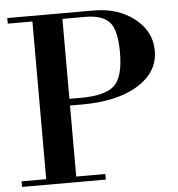

<svg xmlns="http://www.w3.org/2000/svg" viewBox="-53 -804 790 854"><g transform="rotate(-5 342.0 -377.0)"><path d="M11 0V-25H121V-729H11V-754H397Q505 -754 578.5 -696.5Q652 -639 652 -552Q652 -457 559.5 -399.5Q467 -342 307 -342H255V-25H385V0ZM357 -729H255V-372H307Q413 -372 455 -409.5Q497 -447 497 -558Q497 -659 464.5 -694Q432 -729 357 -729Z"/></g></svg>

Font: Libre Bodoni
Style: Regular
Weight: 400
Designer: Pablo Impallari, Rodrigo Fuenzalida
Foundry: Pablo Impallari, Rodrigo Fuenzalida
Version: Version 1.001